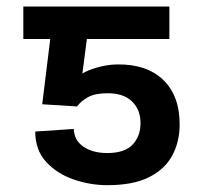

<svg xmlns="http://www.w3.org/2000/svg" viewBox="-20 -548 610 577"><path d="M211.6 -228 106.9 -234.7 131 -430.8H50.1V-528.4H489V-430.8H241.1L227.6 -327.1Q243.6 -337 272.5 -345.3Q301.5 -353.7 331.3 -354.4Q420.5 -355.8 470.2 -308.2Q519.9 -260.7 519.9 -174Q519.9 -122.2 497.7 -80.8Q475.5 -39.4 427.7 -15.4Q380 8.5 302.6 8.5Q251.1 8.5 201.2 -8.7Q151.3 -25.9 118.6 -61.6Q85.9 -97.3 85.9 -152.7L201.7 -160.5Q202.8 -126.4 230.6 -107.2Q258.5 -88.1 302.6 -88.1Q354.4 -88.1 378.4 -113.3Q402.3 -138.5 402.3 -178.3Q402.3 -218 377 -242.9Q351.6 -267.8 303.3 -267.8Q265.6 -267.8 244.3 -255.9Q223 -244 211.6 -228Z"/></svg>

Font: Interface Medium
Style: Regular
Weight: 500
Designer: Rasmus Andersson
Foundry: rsms
Version: Version 1.8